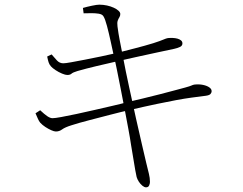

<svg xmlns="http://www.w3.org/2000/svg" viewBox="-20 -765 1040 822"><path d="M605 37Q598 37 589.5 30Q581 23 574.5 13Q568 3 565 -7Q563 -15 559 -37Q555 -59 550.5 -88Q546 -117 541 -145Q537 -173 529.5 -213Q522 -253 513.5 -298Q505 -343 496.5 -386Q488 -429 481 -464Q474 -499 469 -518Q462 -550 454 -587Q446 -624 438 -654Q430 -684 423 -695Q418 -704 402 -706.5Q386 -709 368.5 -708.5Q351 -708 338 -708L335 -731Q352 -736 373.5 -740.5Q395 -745 405 -745Q422 -745 438 -741.5Q454 -738 467 -732Q480 -726 487.5 -719Q495 -712 495 -705Q495 -697 491 -691Q487 -685 484 -676.5Q481 -668 483 -652Q487 -621 492 -595.5Q497 -570 506 -524Q518 -460 533 -391.5Q548 -323 562 -259Q576 -195 588 -145Q600 -95 606 -68Q613 -39 617.5 -21Q622 -3 622 14Q622 21 618.5 29Q615 37 605 37ZM219 -202Q212 -202 199.5 -207.5Q187 -213 174 -221.5Q161 -230 152 -240Q147 -246 142.5 -256Q138 -266 132 -280L152 -293Q170 -276 182.5 -267.5Q195 -259 205 -259Q215 -259 242.5 -264Q270 -269 307.5 -277Q345 -285 386 -294.5Q427 -304 464 -312.5Q501 -321 526 -328Q553 -334 590 -343Q627 -352 664.5 -361.5Q702 -371 731 -379Q760 -387 772 -390Q794 -396 800 -399Q806 -402 813 -403Q833 -405 849.5 -401.5Q866 -398 876 -391Q886 -384 886 -375Q886 -368 881 -362.5Q876 -357 861 -355Q829 -351 799.5 -347Q770 -343 735 -336.5Q700 -330 652 -320Q604 -310 535 -294Q499 -286 453 -274Q407 -262 362.5 -250.5Q318 -239 287 -229Q258 -220 246 -211Q234 -202 219 -202ZM268 -444Q260 -444 245.5 -450Q231 -456 217.5 -465Q204 -474 198 -481Q191 -489 188 -498.5Q185 -508 182 -523L201 -532Q212 -519 223.5 -506.5Q235 -494 251 -494Q260 -494 285 -498.5Q310 -503 343.5 -509.5Q377 -516 413 -523.5Q449 -531 479 -538Q518 -548 559 -558.5Q600 -569 636 -580Q667 -590 679.5 -595.5Q692 -601 699 -602Q709 -603 720 -602.5Q731 -602 740 -599.5Q749 -597 755 -592Q761 -587 761 -579Q761 -569 750.5 -564Q740 -559 726 -556Q696 -550 651 -540Q606 -530 561.5 -520.5Q517 -511 488 -504Q439 -493 393 -482Q347 -471 312 -461Q292 -455 286 -449.5Q280 -444 268 -444Z"/></svg>

Font: Noto Serif KR ExtraLight
Style: Regular
Weight: 200
Designer: Ryoko NISHIZUKA 西塚涼子 (kana & ideographs); Frank Grießhammer (Latin, Greek & Cyrillic); Wenlong ZHANG 张文龙 (bopomofo); San
Foundry: Adobe
Version: Version 2.002-H1;hotconv 1.1.0;makeotfexe 2.6.0